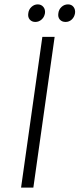

<svg xmlns="http://www.w3.org/2000/svg" viewBox="-20 -855 362 875"><path d="M76 0H132L229 -687H173ZM141 -755Q157 -755 169.5 -766Q182 -777 185 -795Q187 -812 177.5 -823.5Q168 -835 152 -835Q136 -835 123.5 -823.5Q111 -812 109 -795Q106 -777 115.5 -766Q125 -755 141 -755ZM279 -755Q295 -755 307 -766Q319 -777 322 -795Q324 -812 315 -823.5Q306 -835 290 -835Q273 -835 260.5 -823.5Q248 -812 246 -795Q243 -777 252.5 -766Q262 -755 279 -755Z"/></svg>

Font: Secuela Light
Style: Italic
Weight: 300
Italic angle: -8°
Designer: Fernando Haro
Foundry: deFharo
Version: Version 1.708